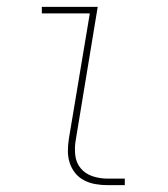

<svg xmlns="http://www.w3.org/2000/svg" viewBox="-20 -540 490 560"><path d="M294 0Q276 0 258.5 -3Q241 -6 225.5 -14Q210 -22 199.5 -35Q189 -48 183.5 -64.5Q178 -81 178 -99Q178 -117 181 -136L242 -501H102V-520H265L201 -132Q197 -110 199.5 -87.5Q202 -65 215.5 -49Q229 -33 250 -26Q271 -19 294 -19H344V0Z"/></svg>

Font: Iosevka Etoile Thin
Style: Italic
Weight: 100
Italic angle: -9°
Designer: Belleve Invis
Foundry: Belleve Invis
Version: Version 22.1.2; ttfautohint (v1.8.4)